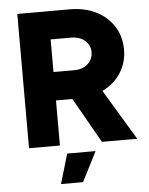

<svg xmlns="http://www.w3.org/2000/svg" viewBox="-60 -748 773 997"><g transform="rotate(-5 327.0 -250.0)"><path d="M68 0V-700H343Q419 -700 478 -670.5Q537 -641 570.5 -588.5Q604 -536 604 -468Q604 -400 570 -347Q536 -294 476.5 -264.5Q417 -235 340 -235H229V0ZM448 0 290 -278 411 -367 632 0ZM229 -383H338Q366 -383 388 -394Q410 -405 422.5 -424.5Q435 -444 435 -468Q435 -505 407.5 -529Q380 -553 335 -553H229ZM217 200 263 45H411L332 200Z"/></g></svg>

Font: Figtree Light ExtraBold
Style: Regular
Weight: 800
Version: Version 2.001;gftools[0.9.30]